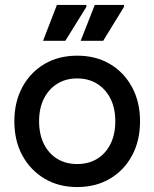

<svg xmlns="http://www.w3.org/2000/svg" viewBox="-20 -742 624 776"><path d="M292 14Q217 14 160 -20Q103 -54 70.5 -113.5Q38 -173 38 -252Q38 -330 70.5 -390Q103 -450 160 -483.5Q217 -517 292 -517Q367 -517 424 -483.5Q481 -450 513.5 -390Q546 -330 546 -252Q546 -173 513.5 -113Q481 -53 424 -19.5Q367 14 292 14ZM292 -79Q338 -79 372.5 -100Q407 -121 426.5 -160Q446 -199 446 -252Q446 -305 426.5 -343.5Q407 -382 372.5 -403.5Q338 -425 292 -425Q246 -425 211.5 -403.5Q177 -382 157.5 -343.5Q138 -305 138 -252Q138 -199 157.5 -160Q177 -121 211.5 -100Q246 -79 292 -79ZM306 -577 363 -722H481V-714L397 -577ZM154 -577 210 -722H329V-714L244 -577Z"/></svg>

Font: Fustat SemiBold
Style: Regular
Weight: 600
Designer: Mohamed Gaber, Khaled Hosny, Laura Garcia Mut
Foundry: Kief Type Foundry, Alif Type Foundry, Hard Type Foundry
Version: Version 1.007